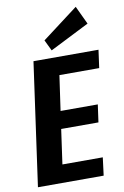

<svg xmlns="http://www.w3.org/2000/svg" viewBox="-103 -1018 696 1076"><g transform="rotate(-10 245.5 -479.5)"><path d="M148 -102H410L397 0H23L121 -700H491L477 -598H218L262 -678L214 -342L190 -399H434L420 -299H176L216 -356L169 -22ZM456 -855 232 -742 202 -804 407 -959Z"/></g></svg>

Font: Pathway Extreme Condensed
Style: Bold Italic
Weight: 700
Width: 3
Italic angle: -8°
Version: Version 1.001;gftools[0.9.26]